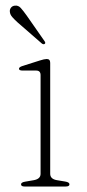

<svg xmlns="http://www.w3.org/2000/svg" viewBox="-20 -678 315 698"><path d="M162.5 -449.5V-46.5Q162.5 -27 187 -23L217 -18Q232.5 -15.5 232.5 -8Q232.5 0 219 0H69Q56.5 0 56.5 -8Q56.5 -15 71 -17.5L103 -23Q127.5 -27.5 127.5 -46V-405Q127.5 -421.5 111.5 -421.5H62.5Q49 -421.5 49 -428Q49 -434 61.5 -438L124.5 -458Q141.5 -463.5 150 -463.5Q162.5 -463.5 162.5 -449.5ZM77 -621.5 141.5 -529Q147 -521.5 142.5 -518.5Q138.5 -515.5 132.5 -519.5L44 -596.5Q33 -606.5 25 -615.5Q17 -624.5 16 -634Q14.5 -642.5 19.5 -649.5Q24.5 -656.5 34 -657.5Q46.5 -659 55.5 -649Q64.5 -639 77 -621.5Z"/></svg>

Font: Fraunces 9pt S000 Thin
Style: Regular
Weight: 100
Version: Version 1.000; ttfautohint (v1.8.3)